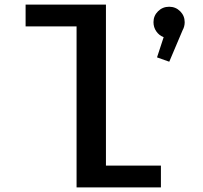

<svg xmlns="http://www.w3.org/2000/svg" viewBox="-20 -820 890 840"><path d="M443.5 -95.5H684V0H315V-704.5H92V-800H443.5ZM788 -723Q788 -704 779 -688L720.5 -550L667 -569L696 -657.5Q676 -665 663.8 -682.8Q651.5 -700.5 651.5 -723Q651.5 -751 671.5 -770.8Q691.5 -790.5 720 -790.5Q748.5 -790.5 768.2 -770.8Q788 -751 788 -723Z"/></svg>

Font: League Mono Wide Medium
Style: Regular
Weight: 500
Width: 8
Designer: Tyler Finck
Foundry: The League of Moveable Type / Tyler Finck
Version: Version 2.210